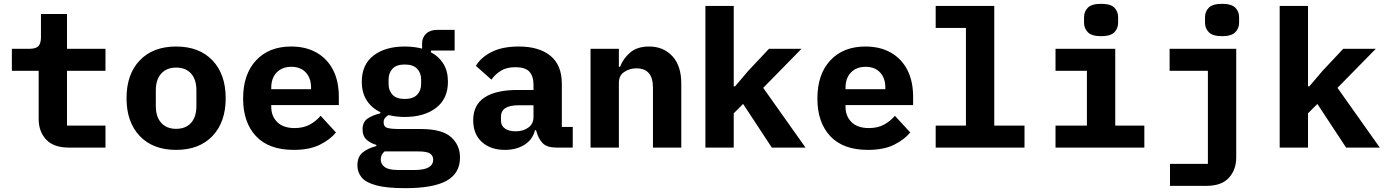

<svg xmlns="http://www.w3.org/2000/svg" viewBox="-20 -771 7240 1003"><path d="M340 0Q260 0 221 -42Q182 -84 182 -149V-401H42V-516H133Q166 -516 180 -529.5Q194 -543 194 -577V-698H330V-516H531V-401H330V-115H531V0Z M900 12Q779 12 710 -60.5Q641 -133 641 -258Q641 -383 710 -455.5Q779 -528 900 -528Q1021 -528 1090 -455.5Q1159 -383 1159 -258Q1159 -133 1090 -60.5Q1021 12 900 12ZM900 -98Q950 -98 978 -129Q1006 -160 1006 -217V-299Q1006 -356 978 -387Q950 -418 900 -418Q851 -418 822.5 -387Q794 -356 794 -299V-217Q794 -160 822.5 -129Q851 -98 900 -98Z M1514 12Q1384 12 1317 -60Q1250 -132 1250 -256Q1250 -383 1317.5 -455.5Q1385 -528 1501 -528Q1578 -528 1634 -496Q1690 -464 1720 -405.5Q1750 -347 1750 -266V-222H1397V-213Q1397 -164 1428.5 -133Q1460 -102 1519 -102Q1565 -102 1598 -120Q1631 -138 1655 -166L1735 -79Q1705 -42 1651 -15Q1597 12 1514 12ZM1502 -422Q1454 -422 1425.5 -392.5Q1397 -363 1397 -313V-305H1605V-313Q1605 -363 1577.5 -392.5Q1550 -422 1502 -422Z M2383 52Q2383 134 2313.5 173Q2244 212 2097 212Q1999 212 1944.5 197Q1890 182 1868.5 155Q1847 128 1847 93Q1847 49 1873.5 26.5Q1900 4 1946 -8V-14Q1913 -24 1893.5 -42.5Q1874 -61 1874 -95Q1874 -133 1899.5 -151Q1925 -169 1967 -179V-185Q1921 -207 1895.5 -247Q1870 -287 1870 -344Q1870 -434 1931.5 -481Q1993 -528 2094 -528Q2143 -528 2185 -517V-545Q2185 -575 2206 -595Q2227 -615 2264 -615H2355V-507H2231V-498Q2273 -476 2296.5 -437.5Q2320 -399 2320 -344Q2320 -255 2258 -207.5Q2196 -160 2094 -160Q2072 -160 2050.5 -162.5Q2029 -165 2010 -170Q1999 -164 1991.5 -155Q1984 -146 1984 -132Q1984 -107 2006.5 -102Q2029 -97 2060 -97H2178Q2289 -97 2336 -55Q2383 -13 2383 52ZM2094 -254Q2138 -254 2159 -276Q2180 -298 2180 -332V-356Q2180 -390 2159 -412Q2138 -434 2094 -434Q2051 -434 2030.5 -412Q2010 -390 2010 -356V-332Q2010 -298 2030.5 -276Q2051 -254 2094 -254ZM2243 63Q2243 43 2227 31.5Q2211 20 2166 20H1989Q1969 37 1969 62Q1969 86 1989.5 101.5Q2010 117 2059 117H2146Q2196 117 2219.5 103Q2243 89 2243 63Z M2887 0Q2838 0 2815.5 -22.5Q2793 -45 2782 -85L2780 -91H2775Q2762 -41 2719.5 -14.5Q2677 12 2618 12Q2543 12 2497.5 -29Q2452 -70 2452 -143Q2452 -223 2511.5 -262Q2571 -301 2684 -301H2767V-327Q2767 -373 2745.5 -396.5Q2724 -420 2673 -420Q2627 -420 2597.5 -402Q2568 -384 2547 -355L2466 -427Q2492 -471 2548 -499.5Q2604 -528 2690 -528Q2796 -528 2855.5 -479.5Q2915 -431 2915 -333V-108H2972V0ZM2674 -85Q2713 -85 2740 -104.5Q2767 -124 2767 -160V-221H2688Q2597 -221 2597 -161V-141Q2597 -114 2618 -99.5Q2639 -85 2674 -85Z M3065 0V-516H3213V-422H3219Q3236 -466 3272.5 -497Q3309 -528 3371 -528Q3445 -528 3492 -478Q3539 -428 3539 -334V0H3391V-314Q3391 -414 3304 -414Q3270 -414 3241.5 -395.5Q3213 -377 3213 -339V0Z M3665 -740H3813V-320H3820L3889 -401L3997 -516H4167L3967 -312L4188 0H4012L3862 -228L3813 -179V0H3665Z M4514 12Q4384 12 4317 -60Q4250 -132 4250 -256Q4250 -383 4317.5 -455.5Q4385 -528 4501 -528Q4578 -528 4634 -496Q4690 -464 4720 -405.5Q4750 -347 4750 -266V-222H4397V-213Q4397 -164 4428.5 -133Q4460 -102 4519 -102Q4565 -102 4598 -120Q4631 -138 4655 -166L4735 -79Q4705 -42 4651 -15Q4597 12 4514 12ZM4502 -422Q4454 -422 4425.5 -392.5Q4397 -363 4397 -313V-305H4605V-313Q4605 -363 4577.5 -392.5Q4550 -422 4502 -422Z M4868 -115H5026V-625H4868V-740H5174V-115H5332V0H4868Z M5732 -582Q5683 -582 5663 -602.5Q5643 -623 5643 -652V-681Q5643 -711 5663 -731Q5683 -751 5732 -751Q5782 -751 5801.5 -731Q5821 -711 5821 -681V-652Q5821 -623 5801.5 -602.5Q5782 -582 5732 -582ZM5494 -115H5658V-401H5494V-516H5806V-115H5958V0H5494Z M6364 -582Q6315 -582 6295 -602.5Q6275 -623 6275 -652V-681Q6275 -711 6295 -731Q6315 -751 6364 -751Q6413 -751 6433 -731Q6453 -711 6453 -681V-652Q6453 -623 6433 -602.5Q6413 -582 6364 -582ZM6092 85H6290V-401H6090V-516H6438V51Q6438 116 6399.5 158Q6361 200 6281 200H6092Z M6665 -740H6813V-320H6820L6889 -401L6997 -516H7167L6967 -312L7188 0H7012L6862 -228L6813 -179V0H6665Z"/></svg>

Font: Lilex Nerd Font
Style: Bold
Weight: 700
Designer: Mike Abbink, Paul van der Laan, Pieter van Rosmalen, Mikhael Khrustik
Foundry: Mikhael Khrustik
Version: Version 2.400; ttfautohint (v1.8.4.7-5d5b);Nerd Fonts 3.3.0